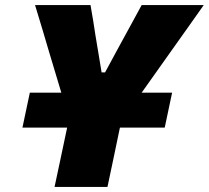

<svg xmlns="http://www.w3.org/2000/svg" viewBox="-20 -733 819 753"><path d="M194 0Q206 -56 217.2 -109Q228.5 -162 243 -231V-232.5H68L97 -369.5H220.5L173.5 -526Q159.5 -573 147 -615.5Q134 -657.5 117.5 -713H335Q341.5 -675.5 346 -648.5Q350 -621 354 -596.5Q358 -572 363 -542.5L378.5 -449H392L441.5 -540.5Q458.5 -571.5 472.2 -596.8Q486 -622 501 -649.5Q515.5 -676.5 535.5 -713H779Q746 -666 712.2 -618.5Q678.5 -571 646.5 -526L535.5 -369.5H655L626 -232.5H450.5L450 -231Q436 -162 424.5 -109Q413 -56 401.5 0Z"/></svg>

Font: Heraclito ExtraBold
Style: Italic
Weight: 800
Italic angle: -12°
Designer: Kostas Bartsokas (font) & Cristiano Sobral (main changes)
Foundry: Kostas Bartsokas (font) & Cristiano Sobral (main changes)
Version: Version 1.00;July 8, 2020;FontCreator 13.0.0.2655 64-bit